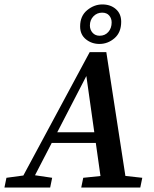

<svg xmlns="http://www.w3.org/2000/svg" viewBox="-46 -845 694 865"><path d="M-26 0 -17 -44 79 -57H101L189 -44L180 0ZM30 0 358 -610H433L527 0H414L340 -524L364 -543L83 0ZM171 -201 189 -249H441L439 -201ZM320 0 329 -44 455 -57H477L595 -44L586 0ZM402 -647Q367 -647 341 -668Q315 -689 315 -726Q315 -773 346.5 -799Q378 -825 415 -825Q452 -825 476 -804Q500 -783 500 -747Q500 -699 470 -673Q440 -647 402 -647ZM403 -684Q427 -684 442 -701Q457 -718 457 -744Q457 -762 446 -775Q435 -788 414 -788Q391 -788 375 -771.5Q359 -755 359 -730Q359 -711 371 -697.5Q383 -684 403 -684Z"/></svg>

Font: Lisu Bosa ExtraBold
Style: Italic
Weight: 800
Italic angle: -19°
Designer: David Morse, Annie Olsen, Victor Gaultney, Frank Grießhammer (Latin)
Foundry: SIL International
Version: Version 2.000